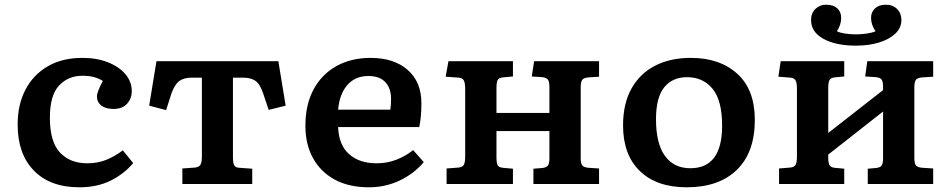

<svg xmlns="http://www.w3.org/2000/svg" viewBox="-20 -782 4033 816"><path d="M317 14Q193 14 124 -57Q55 -128 55 -252Q55 -338 88.5 -401.5Q122 -465 183.5 -500.5Q245 -536 330 -536Q392 -536 439.5 -517Q487 -498 513.5 -466Q540 -434 540 -395Q540 -363 520 -341Q500 -319 463 -319Q429 -319 410.5 -333.5Q392 -348 392 -372Q392 -391 417 -438Q400 -449 379 -454.5Q358 -460 330 -460Q270 -460 231 -418.5Q192 -377 192 -282Q192 -179 235 -133.5Q278 -88 351 -88Q396 -88 432.5 -103Q469 -118 502 -143L546 -89Q509 -44 451.5 -15Q394 14 317 14Z M755 0V-66L810 -70Q826 -72 832 -82Q838 -92 838 -118V-452H795Q762 -452 742.5 -438Q723 -424 709 -386L686 -314L614 -333L645 -522H1163L1194 -333L1122 -315L1098 -386Q1085 -425 1065.5 -438.5Q1046 -452 1013 -452H970V-114Q970 -91 975 -80.5Q980 -70 996 -69L1052 -65V0Z M1548 14Q1463 14 1403 -18.5Q1343 -51 1310.5 -109.5Q1278 -168 1278 -247Q1278 -338 1313 -402.5Q1348 -467 1410.5 -501.5Q1473 -536 1555 -536Q1654 -536 1712.5 -485Q1771 -434 1771 -343Q1771 -318 1769 -292.5Q1767 -267 1762 -242H1417Q1420 -165 1464 -126.5Q1508 -88 1580 -88Q1625 -88 1664 -103Q1703 -118 1736 -144L1781 -93Q1741 -45 1680 -15.5Q1619 14 1548 14ZM1417 -316H1639Q1642 -338 1642 -361Q1642 -407 1617.5 -433Q1593 -459 1546 -459Q1490 -459 1456.5 -421Q1423 -383 1417 -316Z M1878 0V-66L1930 -70Q1946 -72 1951.5 -82Q1957 -92 1957 -118V-404Q1957 -430 1951 -440.5Q1945 -451 1930 -452L1874 -456L1886 -522H2160V-457L2116 -453Q2099 -451 2094.5 -441Q2090 -431 2090 -408V-302H2315V-412Q2315 -435 2308.5 -443.5Q2302 -452 2285 -454L2240 -457L2250 -522H2526V-456L2480 -453Q2460 -451 2454 -442Q2448 -433 2448 -412V-110Q2448 -89 2454 -80Q2460 -71 2480 -69L2526 -66V0H2247V-65L2285 -68Q2302 -70 2308.5 -78.5Q2315 -87 2315 -110V-225H2090V-114Q2090 -91 2094.5 -81Q2099 -71 2116 -69L2160 -65V0Z M2898 14Q2771 14 2699.5 -55Q2628 -124 2628 -249Q2628 -342 2664 -406Q2700 -470 2764.5 -503Q2829 -536 2916 -536Q3039 -536 3113.5 -468.5Q3188 -401 3188 -272Q3188 -135 3112 -60.5Q3036 14 2898 14ZM2914 -67Q3049 -67 3049 -248Q3049 -355 3008.5 -404.5Q2968 -454 2900 -454Q2838 -454 2803 -411Q2768 -368 2768 -275Q2768 -172 2806 -119.5Q2844 -67 2914 -67Z M3291 0V-66L3340 -70Q3356 -72 3361.5 -82Q3367 -92 3367 -118V-404Q3367 -430 3361.5 -440Q3356 -450 3340 -452L3288 -456L3298 -522H3568V-457L3526 -453Q3510 -451 3505 -441Q3500 -431 3500 -408V-217L3733 -399V-412Q3733 -435 3727 -443.5Q3721 -452 3703 -454L3657 -457L3666 -522H3946V-456L3899 -453Q3878 -451 3872 -442Q3866 -433 3866 -412V-110Q3866 -89 3872 -80Q3878 -71 3899 -69L3946 -66V0H3668V-65L3703 -68Q3721 -70 3727 -78.5Q3733 -87 3733 -110V-308L3500 -125V-114Q3500 -91 3505 -81Q3510 -71 3526 -69L3568 -65V0ZM3618 -588Q3532 -588 3479.5 -617Q3427 -646 3427 -697Q3427 -726 3445.5 -744Q3464 -762 3491 -762Q3521 -762 3538 -747Q3555 -732 3555 -706Q3555 -677 3537 -649Q3549 -643 3570.5 -639.5Q3592 -636 3618 -636Q3641 -636 3664.5 -639.5Q3688 -643 3701 -649Q3682 -677 3682 -706Q3682 -731 3699 -746.5Q3716 -762 3744 -762Q3775 -762 3793 -743.5Q3811 -725 3811 -697Q3811 -664 3785.5 -639.5Q3760 -615 3716.5 -601.5Q3673 -588 3618 -588Z"/></svg>

Font: Literata 7pt SemiBold
Style: Regular
Weight: 600
Designer: Latin by Veronika Burian and Jose Scaglione. Greek by Irene Vlachou. Cyrillic by Vera Evstafieva.
Foundry: TypeTogether
Version: Version 3.002